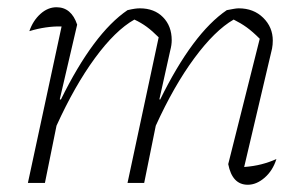

<svg xmlns="http://www.w3.org/2000/svg" viewBox="-20 -505 842 530"><path d="M57 0 150 -432Q107 -433 61 -419Q71 -448 91.5 -466.5Q112 -485 136 -485Q177 -485 193 -437L145 -231L148 -230Q238 -413 332 -477Q345 -480 352.5 -481Q360 -482 366 -482Q406 -482 430 -457.5Q454 -433 454 -394Q454 -381 450 -366L420 -231L422 -230Q512 -413 606 -477Q617 -479 625 -480.5Q633 -482 639 -482Q680 -482 706.5 -456Q733 -430 733 -393Q733 -387 732.5 -382Q732 -377 731 -371L654 -44Q680 -46 701.5 -51.5Q723 -57 743 -66Q733 -34 710.5 -14.5Q688 5 664 5Q621 5 610 -52L697 -398Q677 -418 661 -429.5Q645 -441 625 -451Q573 -421 516.5 -344.5Q460 -268 410 -158L378 0H332L418 -402Q400 -420 385 -431Q370 -442 351 -451Q298 -421 242 -344.5Q186 -268 136 -158L104 0Z"/></svg>

Font: Piazzolla ExtraLight
Style: Italic
Weight: 200
Italic angle: -11.3°
Designer: Juan Pablo del Peral
Foundry: Huerta Tipografica
Version: Version 1.330